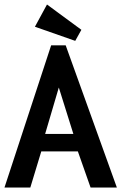

<svg xmlns="http://www.w3.org/2000/svg" viewBox="-20 -836 541 856"><path d="M0 0ZM0 0 208 -633.8H272.9L501 0H383.8L327.1 -161.1H164.1L115.2 0ZM307.1 -238.8 242.2 -445.8 181.2 -238.8ZM189.5 -815.9 342.8 -703.1 315.4 -653.8 135.7 -716.8Z"/></svg>

Font: InconsolataGo
Style: Bold
Weight: 700
Designer: Raph Levien, Kirill Tkachev(cyreal.org)
Foundry: Raph Levien, Kirill Tkachev(cyreal.org)
Version: Version 1.015; ttfautohint (v0.92) -l 8 -r 50 -G 200 -x 14 -